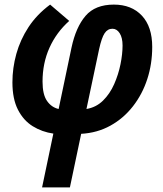

<svg xmlns="http://www.w3.org/2000/svg" viewBox="-20 -575 707 835"><path d="M163 240 212 6Q163 -1 122.5 -26Q82 -51 58 -98Q34 -145 34 -217Q34 -279 51 -340.5Q68 -402 104 -457Q140 -512 198 -555L281 -484Q225 -434 195 -367Q165 -300 165 -220Q165 -164 184.5 -136Q204 -108 235 -101L291 -368Q310 -457 352 -506Q394 -555 475 -555Q552 -555 597 -507Q642 -459 642 -371Q642 -297 620.5 -231Q599 -165 558 -112.5Q517 -60 460 -28.5Q403 3 333 7L284 240ZM356 -101Q398 -108 428 -137.5Q458 -167 476.5 -209Q495 -251 504 -295.5Q513 -340 513 -377Q513 -411 500.5 -430.5Q488 -450 469 -450Q448 -450 435 -430.5Q422 -411 411 -361Z"/></svg>

Font: Noto Sans Condensed
Style: Bold Italic
Weight: 700
Width: 3
Italic angle: -12°
Designer: Monotype Design Team
Foundry: Monotype Imaging Inc.
Version: Version 2.013; ttfautohint (v1.8.4.7-5d5b)